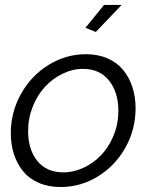

<svg xmlns="http://www.w3.org/2000/svg" viewBox="-20 -750 613 780"><path d="M369.1 -620.1 327.1 -637.2 402.8 -730H474.1ZM23.9 -209Q23.9 -294.9 65.7 -369.1Q107.4 -443.4 178 -486.6Q248.5 -529.8 329.1 -529.8Q378.4 -529.8 417.2 -512.7Q456.1 -495.6 480.7 -465.3Q505.4 -435.1 518.1 -395.5Q530.8 -356 530.8 -310.1Q530.8 -224.1 489.5 -150.4Q448.2 -76.7 377.9 -33.4Q307.6 9.8 226.1 9.8Q176.3 9.8 137.2 -7.3Q98.1 -24.4 73.7 -54.4Q49.3 -84.5 36.6 -123.8Q23.9 -163.1 23.9 -209ZM460.9 -299.8Q460.9 -375 423.1 -422.6Q385.3 -470.2 316.9 -470.2Q274.9 -470.2 234.6 -450.7Q194.3 -431.2 163.3 -397.9Q132.3 -364.7 113.3 -317.4Q94.2 -270 94.2 -217.8Q94.2 -142.6 131.6 -96.2Q168.9 -49.8 237.8 -49.8Q280.3 -49.8 320.8 -69.1Q361.3 -88.4 392.1 -121.1Q422.9 -153.8 441.9 -200.7Q460.9 -247.6 460.9 -299.8Z"/></svg>

Font: Rawline
Style: Italic
Weight: 400
Italic angle: -12°
Designer: Matt McInerney, Pablo Impallari, Rodrigo Fuenzalida
Foundry: Matt McInerney, Pablo Impallari, Rodrigo Fuenzalida
Version: Version 4.020;PS 004.020;hotconv 1.0.88;makeotf.lib2.5.64775